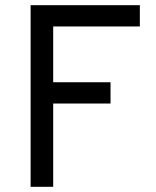

<svg xmlns="http://www.w3.org/2000/svg" viewBox="-20 -720 602 740"><path d="M98 0V-700H519V-618H185V-403H406V-321H185V0Z"/></svg>

Font: Overpass
Style: Regular
Weight: 400
Designer: Delve Withrington, Thomas Jockin
Foundry: Delve Fonts
Version: Version 3.000;DELV;Overpass